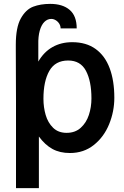

<svg xmlns="http://www.w3.org/2000/svg" viewBox="-20 -780 640 990"><path d="M61.5 -519V-549.5Q61.5 -638.5 87.2 -684.8Q113 -731 151 -745.5Q189 -760 239 -760Q303 -760 339.2 -729Q375.5 -698 375.5 -633.5H292.5Q292.5 -646.5 285.5 -657.8Q278.5 -669 267.2 -675.8Q256 -682.5 244.5 -682.5Q224.5 -682.5 209 -667.2Q193.5 -652 185 -622Q176.5 -592 177.5 -549.5V-462.5Q206 -512 250.5 -537.2Q295 -562.5 352.5 -562.5Q424.5 -562.5 473 -527.5Q521.5 -492.5 545.5 -428.2Q569.5 -364 569.5 -276Q569.5 -205.5 542.8 -139.8Q516 -74 464 -32.5Q412 9 340.5 9Q288.5 9 250.5 -11.8Q212.5 -32.5 180.5 -76V190H62.5V-255Q62.5 -436 61.5 -519ZM451.5 -272.5Q451.5 -361.5 423.2 -414.8Q395 -468 331.5 -468Q265 -468 234.5 -414.8Q204 -361.5 204 -270.5Q204 -227 215.5 -187.2Q227 -147.5 253.8 -121.2Q280.5 -95 323.5 -95Q367.5 -95 396.2 -121Q425 -147 438.2 -187.2Q451.5 -227.5 451.5 -272.5Z"/></svg>

Font: JuliaMono ExtraBold
Style: Regular
Weight: 800
Monospace: yes
Designer: cormullion
Foundry: corm
Version: Version 0.055; ttfautohint (v1.8.4)